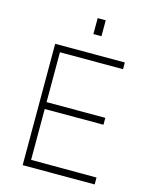

<svg xmlns="http://www.w3.org/2000/svg" viewBox="-134 -1017 881 1105"><g transform="rotate(15 306.0 -464.5)"><path d="M356 -929H308V-834H356ZM110 0H539V-41L149 -42V-345H499V-386H149V-683H525V-723H110Z"/></g></svg>

Font: United Sans Thin
Style: Regular
Weight: 100
Designer: Pablo Impallari, Rodrigo Fuenzalida (Modified by Dan O. Williams)
Version: Version 1.000;PS 001.000;hotconv 1.0.88;makeotf.lib2.5.64775